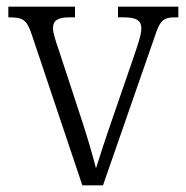

<svg xmlns="http://www.w3.org/2000/svg" viewBox="-20 -556 559 576"><path d="M75 -453 227 0H289L442 -440C460 -495 468 -504 508 -504H515V-536H334V-504H351C390 -504 404 -494 404 -471C404 -453 395 -426 380 -382L320 -208C295 -136 276 -77 268 -51C259 -87 238 -159 220 -212L156 -407C148 -430 139 -457 139 -471C139 -494 152 -504 189 -504H205V-536H5V-504C50 -504 60 -497 75 -453Z"/></svg>

Font: Noto Serif Georgian SemiCondensed Light
Style: Regular
Weight: 300
Width: 4
Designer: Monotype Design Team, Akaki Razmadze
Foundry: Google LLC
Version: Version 2.003